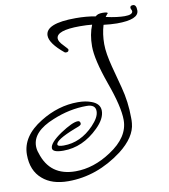

<svg xmlns="http://www.w3.org/2000/svg" viewBox="-139 -570 874 993"><g transform="rotate(-10 298.0 -73.5)"><path d="M140 346Q54 346 5 303Q-48 258 -48 174Q-48 77 60 11Q155 -48 258 -48Q300 -48 330 -36Q373 -20 373 17Q373 59 327 104Q244 186 142 186Q85 186 85 163Q85 135 148 92Q213 49 241 49Q254 49 254 64Q254 71 239 77Q234 79 228.5 81Q223 83 218 85Q116 125 116 149Q116 160 148 160Q237 160 307 87Q326 67 336 49Q346 31 346 14Q346 -21 299 -21Q210 -21 121 16Q6 62 6 139Q6 158 13 176Q51 302 186 302Q281 302 373 241Q476 174 476 84Q476 14 428 -118Q381 -250 381 -319Q381 -382 401 -430Q373 -433 337 -433Q213 -433 213 -390Q213 -374 236 -351Q258 -328 258 -325Q258 -312 244 -312Q238 -312 236 -314Q164 -373 164 -414Q164 -478 323 -478Q379 -478 427 -469Q438 -481 464 -481Q491 -481 491 -474Q487 -471 484 -466.5Q481 -462 477 -457Q508 -450 532.5 -447Q557 -444 575 -444Q617 -444 617 -463Q617 -466 614 -472Q611 -478 611 -481Q611 -493 626 -493Q644 -493 644 -462Q644 -414 529 -414Q512 -414 494.5 -415.5Q477 -417 459 -419Q452 -396 448.5 -371Q445 -346 445 -320Q445 -295 450 -265Q455 -235 464 -200L495 -83Q516 -4 516 79Q516 86 516 93.5Q516 101 515 108Q509 180 424 246Q291 346 140 346Z"/></g></svg>

Font: Ole
Style: Regular
Weight: 400
Designer: Robert E. Leuschke
Foundry: Robert E. Leuschke
Version: Version 1.010; ttfautohint (v1.8.3)